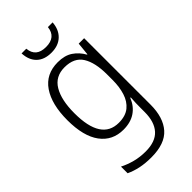

<svg xmlns="http://www.w3.org/2000/svg" viewBox="-291 -806 1124 1124"><g transform="rotate(-45 270.5 -244.0)"><path d="M252 -542Q309 -542 345.5 -517.5Q382 -493 405 -452H408L416 -532H461V18Q461 124 410 182Q359 240 246 240Q196 240 156 231.5Q116 223 82 207V152Q117 170 158.5 181Q200 192 247 192Q328 192 367 149Q406 106 406 24V-8Q406 -28 406.5 -49.5Q407 -71 409 -94H405Q385 -44 345 -17Q305 10 246 10Q155 10 103.5 -59.5Q52 -129 52 -262Q52 -393 103 -467.5Q154 -542 252 -542ZM259 -493Q183 -493 146.5 -432Q110 -371 110 -262Q110 -38 255 -38Q311 -38 344 -65Q377 -92 391.5 -138Q406 -184 406 -241V-287Q406 -385 372.5 -439Q339 -493 259 -493ZM396 -728Q392 -672 358 -639.5Q324 -607 266 -607Q208 -607 175 -638.5Q142 -670 139 -728H178Q185 -653 267 -653Q349 -653 357 -728Z"/></g></svg>

Font: Noto Sans Sinhala SemiCondensed Light
Style: Regular
Weight: 300
Width: 4
Designer: Jelle Bosma - Monotype Design Team
Foundry: Monotype Imaging Inc.
Version: Version 2.006; ttfautohint (v1.8.4.7-5d5b)